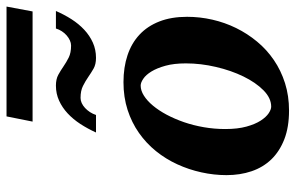

<svg xmlns="http://www.w3.org/2000/svg" viewBox="-180 -722 914 594"><g transform="rotate(-90 277.0 -425.0)"><path d="M377.9 -307.1Q377.9 -343.8 370.6 -370.1Q363.3 -396.5 352.8 -413.6Q342.3 -430.7 330.3 -438.7Q318.4 -446.8 309.1 -446.8Q293.9 -446.8 278.1 -436.8Q262.2 -426.8 247.3 -408.9Q232.4 -391.1 219.2 -366.5Q206.1 -341.8 196 -312.7Q186 -283.7 180.4 -251.2Q174.8 -218.8 174.8 -185.1Q174.8 -146.5 182.4 -119.4Q189.9 -92.3 200.9 -75.4Q211.9 -58.6 223.6 -50.8Q235.4 -43 244.1 -43Q270.5 -43 294.7 -66.9Q318.8 -90.8 337.4 -128.9Q356 -167 366.9 -213.9Q377.9 -260.7 377.9 -307.1ZM522 -303.2Q522 -263.7 513.2 -225.1Q504.4 -186.5 487.3 -151.6Q470.2 -116.7 445.3 -86.7Q420.4 -56.6 388.2 -34.7Q356 -12.7 316.7 -0.2Q277.3 12.2 231.9 12.2Q180.7 12.2 143.1 -2.4Q105.5 -17.1 80.8 -42.7Q56.2 -68.4 44.2 -103.8Q32.2 -139.2 32.2 -181.2Q32.2 -220.2 40.8 -259Q49.3 -297.9 65.7 -333.5Q82 -369.1 106.4 -399.4Q130.9 -429.7 162.8 -452.1Q194.8 -474.6 234.1 -487.3Q273.4 -500 319.8 -500Q365.7 -500 403.1 -487.5Q440.4 -475.1 466.8 -450.4Q493.2 -425.8 507.6 -388.9Q522 -352.1 522 -303.2ZM540 -709Q528.8 -683.1 514.4 -660.6Q500 -638.2 481.9 -621.3Q463.9 -604.5 442.1 -594.7Q420.4 -585 395 -585Q375 -585 361.8 -592.5Q348.6 -600.1 335.9 -608.9Q323.2 -617.7 308.3 -625.2Q293.5 -632.8 271 -632.8Q263.2 -632.8 255.1 -629.2Q247.1 -625.5 240 -618.9Q232.9 -612.3 227.3 -603.8Q221.7 -595.2 218.3 -585H164.1Q175.8 -610.8 190.4 -633.3Q205.1 -655.8 223.1 -672.6Q241.2 -689.5 262.7 -699.2Q284.2 -709 309.1 -709Q329.1 -709 342.5 -701.7Q356 -694.3 368.7 -685.5Q381.3 -676.8 396 -669.4Q410.6 -662.1 433.1 -662.1Q440.9 -662.1 449 -665.8Q457 -669.4 464.4 -675.8Q471.7 -682.1 477.3 -690.7Q482.9 -699.2 485.8 -709ZM538.6 -781.2H197.8L213.9 -861.8H553.7Z"/></g></svg>

Font: Charis SIL APac
Style: Bold Italic
Weight: 700
Italic angle: -11°
Foundry: SIL International
Version: Version 5.000